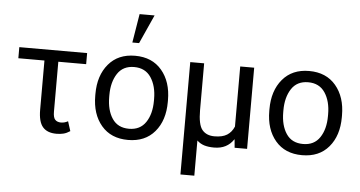

<svg xmlns="http://www.w3.org/2000/svg" viewBox="-62 -926 2333 1245"><g transform="rotate(5 1105.0 -303.5)"><path d="M481 -456.1H299.8V-131.3Q299.8 -92.8 313.2 -78.9Q326.7 -64.9 351.1 -64.9Q363.3 -64.9 374.5 -68.1Q385.7 -71.3 396.5 -77.1L416.5 -14.6Q394.5 0 374 5.1Q353.5 10.3 328.1 10.3Q268.1 10.3 238.8 -23.7Q209.5 -57.6 209.5 -136.2V-456.1H39.6V-528.3H481Z M557.6 -269.5Q557.6 -389.2 620.1 -463.6Q682.6 -538.1 793 -538.1Q904.3 -538.1 967 -463.6Q1029.8 -389.2 1029.8 -269.5V-257.8Q1029.8 -137.7 967.3 -64Q904.8 9.8 793.9 9.8Q682.6 9.8 620.1 -64Q557.6 -137.7 557.6 -257.8ZM648.4 -257.8Q648.4 -171.4 684.6 -117.2Q720.7 -63 793.9 -63Q866.2 -63 902.8 -117.4Q939.5 -171.9 939.5 -257.8V-269.5Q939.5 -354.5 902.6 -409.7Q865.7 -464.8 793 -464.8Q720.7 -464.8 684.6 -409.7Q648.4 -354.5 648.4 -269.5ZM797.9 -809.6H895.5L811 -622.1H767.1Z M1242.7 -528.3V-224.1Q1242.7 -128.9 1270.3 -95.7Q1297.9 -62.5 1350.1 -62.5Q1401.9 -62.5 1431.9 -81.3Q1461.9 -100.1 1477.5 -137.2V-528.3H1568.4V0H1487.3L1482.4 -53.7L1481 -54.2Q1460 -22.5 1428.5 -6.1Q1397 10.3 1354 10.3Q1316.9 10.3 1290 2Q1263.2 -6.3 1242.7 -25.9V203.1H1152.3V-528.3Z M1690.4 -269.5Q1690.4 -389.2 1752.9 -463.6Q1815.4 -538.1 1925.8 -538.1Q2037.1 -538.1 2099.9 -463.6Q2162.6 -389.2 2162.6 -269.5V-257.8Q2162.6 -137.7 2100.1 -64Q2037.6 9.8 1926.8 9.8Q1815.4 9.8 1752.9 -64Q1690.4 -137.7 1690.4 -257.8ZM1781.2 -257.8Q1781.2 -171.4 1817.4 -117.2Q1853.5 -63 1926.8 -63Q1999 -63 2035.6 -117.4Q2072.3 -171.9 2072.3 -257.8V-269.5Q2072.3 -354.5 2035.4 -409.7Q1998.5 -464.8 1925.8 -464.8Q1853.5 -464.8 1817.4 -409.7Q1781.2 -354.5 1781.2 -269.5Z"/></g></svg>

Font: Roboto Web
Style: Regular
Weight: 400
Designer: Google
Version: Version 1.200310; 2013